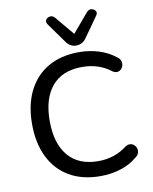

<svg xmlns="http://www.w3.org/2000/svg" viewBox="-101 -1020 877 1103"><g transform="rotate(-10 337.5 -468.0)"><path d="M396 9Q290 9 214.5 -35Q139 -79 99 -160.5Q59 -242 59 -353Q59 -464 99 -545Q139 -626 214.5 -670Q290 -714 396 -714Q456 -714 510.5 -697Q565 -680 605 -648Q625 -635 628.5 -617.5Q632 -600 624.5 -585.5Q617 -571 601.5 -565.5Q586 -560 568 -571Q497 -627 398 -627Q283 -627 222.5 -555.5Q162 -484 162 -353Q162 -222 222.5 -150Q283 -78 398 -78Q494 -78 566 -134Q586 -146 602 -140.5Q618 -135 626 -120.5Q634 -106 630.5 -89Q627 -72 609 -60Q569 -26 513.5 -8.5Q458 9 396 9ZM388 -754Q352 -754 330 -786L247 -902Q236 -918 243.5 -930Q251 -942 267 -944.5Q283 -947 296 -932L388 -822L481 -932Q494 -947 509.5 -944.5Q525 -942 533 -930Q541 -918 529 -902L447 -786Q424 -754 388 -754Z"/></g></svg>

Font: Chiron GoRound TC
Style: Regular
Weight: 400
Designer: Ryoko NISHIZUKA 西塚涼子 (kana, bopomofo & ideographs); Paul D. Hunt (Latin, Greek & Cyrillic); Sandoll Communications 산돌커뮤니
Foundry: Adobe
Version: Version 1.000;hotconv 1.1.1;makeotfexe 2.6.0